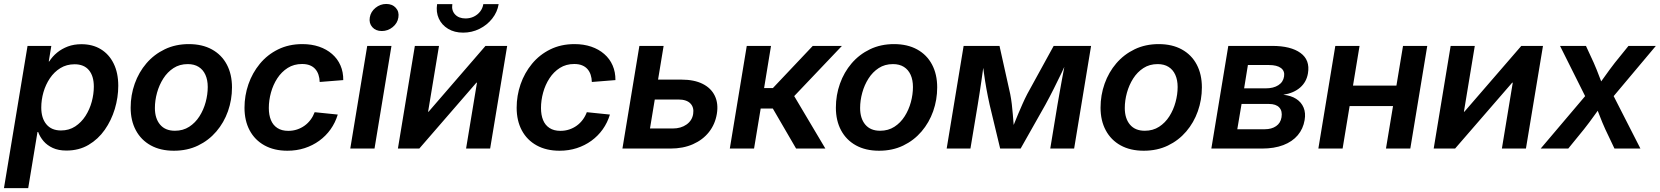

<svg xmlns="http://www.w3.org/2000/svg" viewBox="-38 -766 8558 990"><path d="M-17.6 204.1 104 -529.3H226.6L213.4 -449.2H215.8Q232.4 -475.1 256.6 -494.9Q280.8 -514.6 312 -526.4Q343.3 -538.1 381.8 -538.1Q439.5 -538.1 481.9 -512.2Q524.4 -486.3 548.1 -438.2Q571.8 -390.1 571.8 -323.7Q571.8 -263.7 554 -204.3Q536.1 -145 502.2 -96.7Q468.3 -48.3 418.7 -19Q369.1 10.3 304.7 10.3Q263.2 10.3 234.1 -3.2Q205.1 -16.6 186.5 -38.3Q168 -60.1 158.7 -85.4H155.3L107.4 204.1ZM276.4 -93.3Q317.9 -93.3 349.6 -114Q381.3 -134.8 402.8 -168.2Q424.3 -201.7 435.1 -241.5Q445.8 -281.2 445.8 -319.3Q445.8 -374 420.4 -404.3Q395 -434.6 346.7 -434.6Q305.2 -434.6 273.2 -414.8Q241.2 -395 219.2 -362.3Q197.3 -329.6 186 -290.3Q174.8 -251 174.8 -211.4Q174.8 -156.7 201.2 -125Q227.5 -93.3 276.4 -93.3Z M858.4 11.2Q789.1 11.2 739.3 -16.4Q689.5 -43.9 662.6 -94Q635.7 -144 635.7 -210.9Q635.7 -275.4 656.7 -334.5Q677.7 -393.6 717 -439.5Q756.3 -485.4 811.8 -512Q867.2 -538.6 935.5 -538.6Q1004.9 -538.6 1054.9 -511Q1105 -483.4 1131.6 -433.1Q1158.2 -382.8 1158.2 -315.4Q1158.2 -251.5 1137.5 -192.6Q1116.7 -133.8 1077.4 -87.9Q1038.1 -42 982.9 -15.4Q927.7 11.2 858.4 11.2ZM863.8 -91.8Q905.8 -91.8 937.5 -112.3Q969.2 -132.8 990.5 -166.3Q1011.7 -199.7 1022.5 -239.5Q1033.2 -279.3 1033.2 -317.4Q1033.2 -353.5 1021.2 -380.1Q1009.3 -406.7 986.3 -421.1Q963.4 -435.5 930.2 -435.5Q888.2 -435.5 856.7 -415Q825.2 -394.5 804 -361.1Q782.7 -327.6 771.7 -287.8Q760.7 -248 760.7 -209Q760.7 -155.3 787.4 -123.5Q814 -91.8 863.8 -91.8Z M1443.8 11.2Q1375.5 11.2 1325.7 -16.4Q1275.9 -43.9 1249.3 -93.8Q1222.7 -143.6 1222.7 -210.4Q1222.7 -272.9 1242.9 -331.5Q1263.2 -390.1 1301.8 -437Q1340.3 -483.9 1395.8 -511.2Q1451.2 -538.6 1521 -538.6Q1568.4 -538.6 1607.2 -525.4Q1646 -512.2 1674.3 -487.5Q1702.6 -462.9 1717.5 -428.7Q1732.4 -394.5 1731.9 -353L1610.4 -343.3Q1609.9 -363.3 1604.2 -380.4Q1598.6 -397.5 1587.6 -409.9Q1576.7 -422.4 1559.8 -429.2Q1543 -436 1519.5 -436Q1477.5 -436 1445.6 -415.8Q1413.6 -395.5 1391.8 -362.1Q1370.1 -328.6 1359.1 -288.6Q1348.1 -248.5 1348.1 -209Q1348.1 -173.3 1358.9 -147Q1369.6 -120.6 1392.1 -106Q1414.6 -91.3 1448.2 -91.3Q1472.7 -91.3 1493.9 -98.4Q1515.1 -105.5 1532.7 -118.2Q1550.3 -130.9 1563.5 -148.7Q1576.7 -166.5 1584.5 -187.5L1703.6 -175.3Q1690.9 -133.3 1666.5 -99.1Q1642.1 -64.9 1608.2 -40.3Q1574.2 -15.6 1532.7 -2.2Q1491.2 11.2 1443.8 11.2Z M1768.1 0 1855.5 -529.3H1980.5L1893.1 0ZM1930.7 -606Q1899.4 -606 1881.6 -626.2Q1863.8 -646.5 1868.7 -675.8Q1873.5 -705.6 1898.2 -725.6Q1922.9 -745.6 1953.6 -745.6Q1984.9 -745.6 2002.9 -725.6Q2021 -705.6 2016.1 -675.8Q2011.7 -646.5 1986.8 -626.2Q1961.9 -606 1930.7 -606Z M2489.3 0H2365.2L2421.4 -339.8H2418.5L2124 0H2013.7L2101.1 -529.3H2225.6L2169.4 -189.9H2171.9L2465.3 -529.3H2577.1ZM2350.1 -597.7Q2305.2 -597.7 2272.5 -617.4Q2239.7 -637.2 2224.6 -670.4Q2209.5 -703.6 2215.8 -744.6H2294.4Q2289.1 -712.4 2308.3 -691.7Q2327.6 -670.9 2362.3 -670.9Q2385.7 -670.9 2405.3 -680.4Q2424.8 -689.9 2437.7 -706.5Q2450.7 -723.1 2454.1 -744.6H2533.2Q2526.4 -703.6 2500 -670.2Q2473.6 -636.7 2434.3 -617.2Q2395 -597.7 2350.1 -597.7Z M2847.2 11.2Q2778.8 11.2 2729 -16.4Q2679.2 -43.9 2652.6 -93.8Q2626 -143.6 2626 -210.4Q2626 -272.9 2646.2 -331.5Q2666.5 -390.1 2705.1 -437Q2743.7 -483.9 2799.1 -511.2Q2854.5 -538.6 2924.3 -538.6Q2971.7 -538.6 3010.5 -525.4Q3049.3 -512.2 3077.6 -487.5Q3106 -462.9 3120.8 -428.7Q3135.7 -394.5 3135.3 -353L3013.7 -343.3Q3013.2 -363.3 3007.6 -380.4Q3002 -397.5 2991 -409.9Q2980 -422.4 2963.1 -429.2Q2946.3 -436 2922.9 -436Q2880.9 -436 2848.9 -415.8Q2816.9 -395.5 2795.2 -362.1Q2773.4 -328.6 2762.5 -288.6Q2751.5 -248.5 2751.5 -209Q2751.5 -173.3 2762.2 -147Q2772.9 -120.6 2795.4 -106Q2817.9 -91.3 2851.6 -91.3Q2876 -91.3 2897.2 -98.4Q2918.5 -105.5 2936 -118.2Q2953.6 -130.9 2966.8 -148.7Q2980 -166.5 2987.8 -187.5L3106.9 -175.3Q3094.2 -133.3 3069.8 -99.1Q3045.4 -64.9 3011.5 -40.3Q2977.5 -15.6 2936 -2.2Q2894.5 11.2 2847.2 11.2Z M3317.9 -355.5H3475.6Q3541.5 -355.5 3585.2 -333.5Q3628.9 -311.5 3647.9 -271.7Q3667 -231.9 3658.2 -178.7Q3649.4 -125.5 3617.7 -85.2Q3585.9 -44.9 3535.2 -22.5Q3484.4 0 3418.9 0H3171.4L3258.8 -529.3H3383.8L3313.5 -103.5H3431.2Q3473.1 -103.5 3502 -124Q3530.8 -144.5 3536.1 -178.2Q3541.5 -212.4 3521.7 -232.7Q3502 -252.9 3460 -252.9H3300.3Z M3725.1 0 3812.5 -529.3H3937.5L3901.9 -312H3947.3L4152.8 -529.3H4303.2L4057.1 -270.5L4217.8 0H4066.9L3946.8 -206.5H3884.3L3850.1 0Z M4494.6 11.2Q4425.3 11.2 4375.5 -16.4Q4325.7 -43.9 4298.8 -94Q4272 -144 4272 -210.9Q4272 -275.4 4293 -334.5Q4314 -393.6 4353.3 -439.5Q4392.6 -485.4 4448 -512Q4503.4 -538.6 4571.8 -538.6Q4641.1 -538.6 4691.2 -511Q4741.2 -483.4 4767.8 -433.1Q4794.4 -382.8 4794.4 -315.4Q4794.4 -251.5 4773.7 -192.6Q4752.9 -133.8 4713.6 -87.9Q4674.3 -42 4619.1 -15.4Q4564 11.2 4494.6 11.2ZM4500 -91.8Q4542 -91.8 4573.7 -112.3Q4605.5 -132.8 4626.7 -166.3Q4647.9 -199.7 4658.7 -239.5Q4669.4 -279.3 4669.4 -317.4Q4669.4 -353.5 4657.5 -380.1Q4645.5 -406.7 4622.6 -421.1Q4599.6 -435.5 4566.4 -435.5Q4524.4 -435.5 4492.9 -415Q4461.4 -394.5 4440.2 -361.1Q4418.9 -327.6 4408 -287.8Q4397 -248 4397 -209Q4397 -155.3 4423.6 -123.5Q4450.2 -91.8 4500 -91.8Z M4843.3 0 4930.7 -529.3H5115.7L5170.9 -281.2Q5175.8 -256.3 5179 -230Q5182.1 -203.6 5184.3 -176.8Q5186.5 -149.9 5188.5 -125Q5190.4 -100.1 5191.9 -78.1H5170.9Q5180.2 -100.1 5190.2 -125.2Q5200.2 -150.4 5211.4 -177Q5222.7 -203.6 5234.4 -230.2Q5246.1 -256.8 5258.8 -281.2L5395 -529.3H5587.9L5500.5 0H5377.4L5414.6 -225.6Q5419.9 -255.9 5425.3 -286.9Q5430.7 -317.9 5436.5 -349.4Q5442.4 -380.9 5448.2 -411.9Q5454.1 -442.9 5459 -472.7H5473.6Q5455.1 -430.7 5435.3 -389.4Q5415.5 -348.1 5395 -307.4Q5374.5 -266.6 5352.1 -225.6L5224.6 0H5119.1L5064.9 -225.6Q5055.7 -267.1 5048.3 -307.6Q5041 -348.1 5035.4 -389.4Q5029.8 -430.7 5024.4 -472.7H5040.5Q5035.6 -442.4 5031.2 -411.4Q5026.9 -380.4 5022.5 -349.4Q5018.1 -318.4 5013.2 -287.4Q5008.3 -256.3 5003.4 -225.6L4965.8 0Z M5859.4 11.2Q5790 11.2 5740.2 -16.4Q5690.4 -43.9 5663.6 -94Q5636.7 -144 5636.7 -210.9Q5636.7 -275.4 5657.7 -334.5Q5678.7 -393.6 5718 -439.5Q5757.3 -485.4 5812.7 -512Q5868.2 -538.6 5936.5 -538.6Q6005.9 -538.6 6055.9 -511Q6106 -483.4 6132.6 -433.1Q6159.2 -382.8 6159.2 -315.4Q6159.2 -251.5 6138.4 -192.6Q6117.7 -133.8 6078.4 -87.9Q6039.1 -42 5983.9 -15.4Q5928.7 11.2 5859.4 11.2ZM5864.7 -91.8Q5906.7 -91.8 5938.5 -112.3Q5970.2 -132.8 5991.5 -166.3Q6012.7 -199.7 6023.4 -239.5Q6034.2 -279.3 6034.2 -317.4Q6034.2 -353.5 6022.2 -380.1Q6010.3 -406.7 5987.3 -421.1Q5964.4 -435.5 5931.2 -435.5Q5889.2 -435.5 5857.7 -415Q5826.2 -394.5 5804.9 -361.1Q5783.7 -327.6 5772.7 -287.8Q5761.7 -248 5761.7 -209Q5761.7 -155.3 5788.3 -123.5Q5814.9 -91.8 5864.7 -91.8Z M6208 0 6295.4 -529.3H6521.5Q6617.7 -529.3 6667.7 -492.9Q6717.8 -456.5 6706.1 -387.7Q6698.7 -343.3 6666 -314.7Q6633.3 -286.1 6579.1 -277.3Q6618.7 -273.4 6645.3 -256.3Q6671.9 -239.3 6683.6 -211.4Q6695.3 -183.6 6689 -147Q6681.6 -102.1 6653.6 -68.8Q6625.5 -35.6 6578.9 -17.8Q6532.2 0 6469.2 0ZM6341.8 -99.6H6483.4Q6518.6 -99.6 6541.7 -115.5Q6564.9 -131.3 6569.8 -161.1Q6575.2 -193.4 6558.3 -211.7Q6541.5 -230 6504.9 -230H6363.8ZM6377 -310.5H6488.8Q6528.3 -310.5 6553.5 -326.7Q6578.6 -342.8 6583 -372.1Q6587.4 -399.9 6566.9 -415.3Q6546.4 -430.7 6504.9 -430.7H6396.5Z M7195.3 -324.7 7177.7 -219.2H6887.2L6904.8 -324.7ZM6972.2 -529.3 6884.8 0H6759.8L6847.2 -529.3ZM7321.3 -529.3 7233.9 0H7108.4L7196.3 -529.3Z M7830.1 0H7706.1L7762.2 -339.8H7759.3L7464.8 0H7354.5L7441.9 -529.3H7566.4L7510.3 -189.9H7512.7L7806.2 -529.3H7918Z M7906.2 0 8169.4 -310.5 8154.8 -231.4 8005.9 -529.3H8139.6L8179.7 -442.4Q8195.8 -405.8 8208.5 -371.3Q8221.2 -336.9 8234.9 -303.2H8187Q8211.9 -336.9 8236.1 -371.3Q8260.3 -405.8 8288.6 -442.4L8358.9 -529.3H8500L8249 -230.5L8262.7 -309.1L8420.4 0H8286.6L8239.3 -99.6Q8223.1 -135.3 8210.4 -168.9Q8197.8 -202.6 8183.6 -235.4H8229.5Q8205.1 -202.6 8181.4 -168.9Q8157.7 -135.3 8129.4 -99.6L8048.3 0Z"/></svg>

Font: Inter 24pt SemiBold
Style: Italic
Weight: 600
Italic angle: -9.3988°
Designer: Rasmus Andersson
Foundry: rsms
Version: Version 4.001;git-66647c0bb